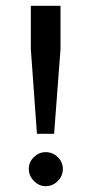

<svg xmlns="http://www.w3.org/2000/svg" viewBox="-20 -633 316 660"><path d="M188 -464 166 -173H107L86 -464V-613H188ZM79 -52Q79 -76 96.5 -93Q114 -110 137 -110Q161 -110 178.5 -93Q196 -76 196 -52Q196 -28 178.5 -10.5Q161 7 137 7Q114 7 96.5 -11Q79 -29 79 -52Z"/></svg>

Font: Arya
Style: Regular
Weight: 400
Designer: Eduardo Rodriguez Tunni, Modular Infotech
Foundry: Eduardo Rodriguez Tunni, Modular Infotech
Version: Version 1.002